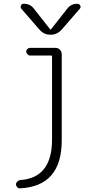

<svg xmlns="http://www.w3.org/2000/svg" viewBox="-20 -775 540 1025"><path d="M393.6 -754.9Q403.3 -754.9 408.2 -745.6Q413.1 -736.3 406.2 -728.5L309.6 -617.2Q285.2 -589.8 252 -589.8H248Q213.9 -589.8 190.4 -617.2L93.8 -728.5Q87.9 -735.4 91.8 -745.1Q95.7 -754.9 106.4 -754.9Q141.6 -754.9 161.1 -728.5L248 -618.2Q249 -617.2 250 -617.2L252 -618.2L338.9 -728.5Q358.4 -754.9 393.6 -754.9ZM85.9 230.5Q78.1 231.4 71.8 224.1Q65.4 216.8 65.4 209Q65.4 201.2 71.8 194.8Q78.1 188.5 85.9 186.5Q257.8 175.8 257.8 -29.3V-473.6Q257.8 -478.5 253.9 -478.5H140.6Q132.8 -478.5 126.5 -485.4Q120.1 -492.2 120.1 -500Q120.1 -507.8 126.5 -513.7Q132.8 -519.5 140.6 -519.5H275.4Q290 -519.5 299.8 -509.8Q309.6 -500 309.6 -485.4V-25.4Q309.6 219.7 85.9 230.5Z"/></svg>

Font: Rounded-L Mgen+ 1mn light
Style: Regular
Weight: 200
Designer: [Source Han Sans]
Ryoko NISHIZUKA  (kana & ideographs); Paul D. Hunt (Latin, Greek & Cyrillic); Wenlong ZHANG  (bopomofo
Version: Version 1.059.20150602